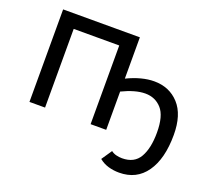

<svg xmlns="http://www.w3.org/2000/svg" viewBox="-121 -675 1111 1018"><g transform="rotate(20 434.5 -166.0)"><path d="M644 190Q612 190 583 181.5Q554 173 531 154L571 95Q584 105 600.5 109Q617 113 633 113Q702 113 731.5 61.5Q761 10 761 -78Q761 -172 725 -212Q689 -252 633 -252Q604 -252 571 -242.5Q538 -233 503 -216V0H415V-444H158V0H70V-522H503V-289Q544 -309 582.5 -319Q621 -329 655 -329Q741 -329 795 -270Q849 -211 849 -97Q849 38 795.5 114Q742 190 644 190Z"/></g></svg>

Font: Raleway Medium
Style: Regular
Weight: 500
Designer: Matt McInerney, Pablo Impallari, Rodrigo Fuenzalida
Foundry: Matt McInerney, Pablo Impallari, Rodrigo Fuenzalida
Version: Version 4.026